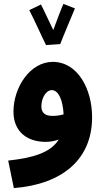

<svg xmlns="http://www.w3.org/2000/svg" viewBox="-20 -734 537 984"><path d="M216 -503 289 -508V-509C304 -549 353 -663 364 -691L305 -714C297 -697 272 -632 253 -580C231 -624 203 -687 190 -711L130 -682C153 -639 196 -542 216 -503ZM51 230C302 210 452 81 452 -133C452 -276 380 -416 251 -417C133 -417 49 -285 49 -162C49 -57 122 -7 213 -7C238 -7 260 -11 281 -19C239 49 149 75 22 89ZM192 -189C192 -228 214 -272 245 -272C281 -272 302 -220 306 -148C286 -142 267 -140 249 -140C211 -140 192 -156 192 -189Z"/></svg>

Font: Noto Sans Arabic UI SmCn XBd
Style: Regular
Weight: 800
Width: 4
Designer: Monotype Design Team, Nadine Chahine and Nizar Qandah
Foundry: Monotype Imaging Inc.
Version: Version 2.010